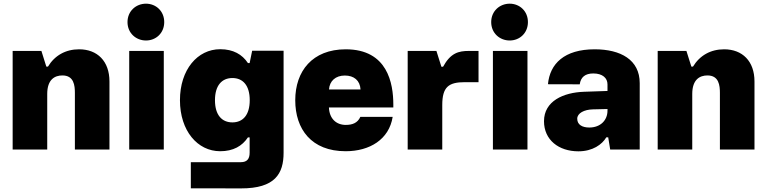

<svg xmlns="http://www.w3.org/2000/svg" viewBox="-20 -813 4171 1044"><path d="M205.1 -536.1H48.8V0H236.8V-302.2C236.8 -380.9 277.8 -402.8 319.3 -402.8C382.3 -402.8 387.2 -347.7 387.2 -307.6V0H575.2V-370.1C575.2 -480.5 509.3 -544.9 410.2 -544.9C336.9 -544.9 277.8 -511.7 240.7 -450.7H231.9Z M682.6 -536.1V0H870.6V-536.1ZM673.3 -692.9C673.3 -632.8 719.7 -592.8 773.9 -592.8C827.6 -592.8 873 -632.8 873 -692.9C873 -752.9 827.6 -793 773.9 -793C719.7 -793 673.3 -752.9 673.3 -692.9Z M1017.6 210.9 1290 211.4C1476.1 211.9 1522 130.9 1522 17.6V-537.1H1351.1L1337.4 -470.2H1328.1C1296.9 -517.1 1248.5 -545.4 1177.2 -545.4C1054.2 -545.4 958.5 -434.6 958.5 -268.1C958.5 -101.6 1054.2 9.3 1177.2 9.3C1248.5 9.3 1296.9 -19 1328.1 -65.9H1337.4V17.6C1337.4 51.8 1322.3 68.8 1290 68.8H1017.6ZM1148.9 -268.1C1148.9 -349.1 1187 -388.7 1243.7 -388.7C1300.3 -388.7 1337.9 -349.1 1337.9 -268.1C1337.9 -187 1300.3 -147.5 1243.7 -147.5C1187 -147.5 1148.9 -187 1148.9 -268.1Z M1859.4 9.3C1990.2 9.3 2095.7 -54.7 2115.2 -177.7H1939.5C1924.3 -143.6 1895 -133.8 1859.9 -133.8C1808.6 -133.8 1771 -167.5 1768.6 -228.5H2118.7V-244.1C2118.7 -358.9 2087.9 -544.9 1859.9 -544.9C1678.2 -544.9 1585.4 -425.8 1585.4 -268.1C1585.4 -110.8 1673.3 9.3 1859.4 9.3ZM1769 -326.7C1772 -373 1805.2 -402.3 1855 -402.3C1904.8 -402.3 1937.5 -375.5 1940.4 -326.7Z M2384.8 -241.7C2384.8 -339.8 2418.9 -366.2 2507.3 -366.2H2582V-536.1H2530.3C2473.1 -536.1 2430.2 -524.9 2389.2 -450.2H2379.9V-450.7L2353 -536.1H2196.8V0H2384.8Z M2660.2 -536.1V0H2848.1V-536.1ZM2650.9 -692.9C2650.9 -632.8 2697.3 -592.8 2751.5 -592.8C2805.2 -592.8 2850.6 -632.8 2850.6 -692.9C2850.6 -752.9 2805.2 -793 2751.5 -793C2697.3 -793 2650.9 -752.9 2650.9 -692.9Z M3125 9.8C3202.6 9.8 3253.9 -27.3 3276.9 -66.4H3287.1L3297.9 0H3458.5V-360.8C3458.5 -488.3 3354.5 -544.9 3213.4 -544.9C3047.9 -544.9 2969.7 -465.8 2959.5 -355L3132.3 -354.5C3137.7 -393.6 3162.1 -413.6 3206.1 -413.6C3256.8 -413.6 3283.2 -388.2 3283.2 -354.5V-318.4L3155.3 -314C3043.9 -310.1 2938 -263.7 2938 -153.8C2938 -52.2 3018.1 9.8 3125 9.8ZM3118.7 -167.5C3118.7 -197.3 3156.2 -217.3 3204.1 -218.3L3283.2 -220.2V-210.9C3283.2 -160.2 3246.1 -119.6 3184.1 -119.6C3147 -119.6 3118.7 -134.3 3118.7 -167.5Z M3712.4 -536.1H3556.2V0H3744.1V-302.2C3744.1 -380.9 3785.2 -402.8 3826.7 -402.8C3889.6 -402.8 3894.5 -347.7 3894.5 -307.6V0H4082.5V-370.1C4082.5 -480.5 4016.6 -544.9 3917.5 -544.9C3844.2 -544.9 3785.2 -511.7 3748 -450.7H3739.3Z"/></svg>

Font: Wand UI Pro Black
Style: Regular
Weight: 900
Designer: Andreas Faust
Version: Version 1.003;FEAKit 1.0